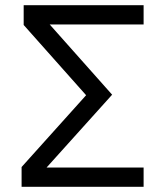

<svg xmlns="http://www.w3.org/2000/svg" viewBox="-20 -718 640 738"><path d="M63 0V-76L311 -352L71 -622V-698H532V-624H171L411 -354L159 -74H532V0Z"/></svg>

Font: Lilex
Style: Regular
Weight: 400
Monospace: yes
Designer: Mike Abbink, Paul van der Laan, Pieter van Rosmalen, Mikhael Khrustik
Foundry: Mikhael Khrustik
Version: Version 2.510